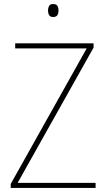

<svg xmlns="http://www.w3.org/2000/svg" viewBox="-20 -928 525 948"><path d="M452 0H33V-20L408 -689H55V-714H442V-693L67 -25H452ZM242 -908Q259 -908 264 -898Q269 -888 269 -876Q269 -863 263.5 -853.5Q258 -844 242 -844Q228 -844 222.5 -853.5Q217 -863 217 -876Q217 -888 222 -898Q227 -908 242 -908Z"/></svg>

Font: Noto Sans Tamil SemiCondensed Thin
Style: Regular
Weight: 100
Width: 4
Designer: Jelle Bosma - Monotype Design Team
Foundry: Monotype Imaging Inc.
Version: Version 2.004; ttfautohint (v1.8.4.7-5d5b)